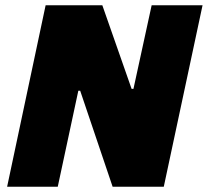

<svg xmlns="http://www.w3.org/2000/svg" viewBox="-20 -708 788 728"><path d="M7 0 153 -688H368L479 -371H486L555 -688H748L601 0H407L284 -364H277L199 0Z"/></svg>

Font: Saira ExtraBold
Style: Italic
Weight: 800
Italic angle: -12°
Designer: Hector Gatti with collaboration of the Omnibus-Type team
Foundry: Omnibus-Type
Version: Version 1.100; ttfautohint (v1.8.3)